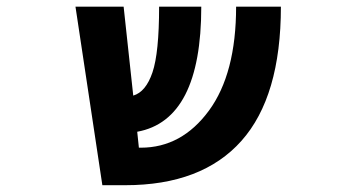

<svg xmlns="http://www.w3.org/2000/svg" viewBox="-20 -543 1040 565"><path d="M281.2 2 202.1 -523.4H343.8L372.1 -261.7Q409.2 -272.5 428.7 -330.1Q448.2 -387.7 448.2 -523.4H572.3Q572.3 -189.5 383.8 -155.3L388.7 -108.4H394.5Q514.6 -108.4 594.7 -217.3Q674.8 -326.2 674.8 -523.4H806.6Q806.6 -258.8 690.4 -128.4Q574.2 2 348.6 2Z"/></svg>

Font: GenEi Gothic M Regular
Style: Bold
Weight: 700
Designer: o_tamon (Modified); [Source Han Sans]
Ryoko NISHIZUKA  (kana & ideographs); Paul D. Hunt (Latin, Greek & Cyrillic); Wenl
Version: Version 1.1a;Original Version 1.004